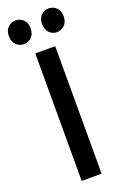

<svg xmlns="http://www.w3.org/2000/svg" viewBox="-213 -1034 697 1087"><g transform="rotate(-20 136.0 -491.0)"><path d="M36 -839Q11 -839 -9 -857.5Q-29 -876 -29 -911Q-29 -946 -9 -964Q11 -982 37 -982Q62 -982 82 -964Q102 -946 102 -911Q102 -876 81.5 -857.5Q61 -839 36 -839ZM234 -839Q210 -839 190.5 -857.5Q171 -876 171 -911Q171 -946 191 -964Q211 -982 235 -982Q261 -982 281 -964Q301 -946 301 -911Q301 -876 280.5 -857.5Q260 -839 234 -839ZM198 -768V0H78V-768Z"/></g></svg>

Font: Yaldevi ExtraLight SemiBold
Style: Regular
Weight: 600
Version: Version 1.100